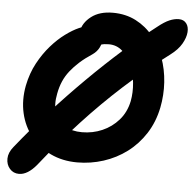

<svg xmlns="http://www.w3.org/2000/svg" viewBox="-55 -764 913 907"><g transform="rotate(5 401.5 -310.5)"><path d="M68 88Q41 88 24 68.5Q7 49 7.5 20.5Q8 -8 31 -36Q103 -126 182 -213Q261 -300 342.5 -381Q424 -462 504 -533Q584 -604 658 -661Q689 -686 712.5 -696Q736 -706 757 -706Q780 -706 792.5 -690Q805 -674 803 -648Q801 -622 784 -592.5Q767 -563 731 -536Q619 -452 521.5 -363.5Q424 -275 333.5 -177Q243 -79 151 37Q109 88 68 88ZM337 10Q267 10 210.5 -17Q154 -44 116.5 -91Q79 -138 65 -199.5Q51 -261 64 -330Q76 -390 102 -438Q128 -486 160.5 -523Q193 -560 227 -585Q261 -610 289.5 -622.5Q318 -635 334 -635Q368 -635 385 -620Q402 -605 404.5 -583.5Q407 -562 396.5 -541Q386 -520 366 -506Q331 -483 306 -460.5Q281 -438 262.5 -414.5Q244 -391 232.5 -364.5Q221 -338 215 -306Q204 -252 217.5 -213.5Q231 -175 265 -154.5Q299 -134 347 -134Q398 -134 443 -153.5Q488 -173 520.5 -210Q553 -247 564 -300Q572 -342 567.5 -387.5Q563 -433 546 -472Q529 -511 502 -535Q475 -559 438 -559Q415 -559 401 -554Q387 -549 374.5 -544Q362 -539 342 -539Q317 -539 303 -556Q289 -573 296 -608Q303 -649 342 -679Q381 -709 444 -709Q505 -709 553.5 -684Q602 -659 636 -616.5Q670 -574 690 -519Q710 -464 714 -403Q718 -342 706 -282Q692 -213 657 -158.5Q622 -104 572 -66.5Q522 -29 461.5 -9.5Q401 10 337 10Z"/></g></svg>

Font: Shantell Sans
Style: Bold Italic
Weight: 700
Italic angle: -11°
Designer: Stephen Nixon, Anya Danilova, Shantell Martin
Foundry: Arrow Type
Version: Version 1.011;[c5ecc13dd]